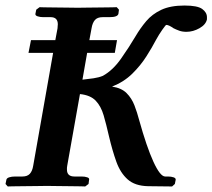

<svg xmlns="http://www.w3.org/2000/svg" viewBox="-20 -673 768 694"><path d="M602 1 515 0Q468 -1 441.5 -24.5Q415 -48 400.5 -88.5Q386 -129 374 -180Q364 -224 354.5 -256.5Q345 -289 326 -309Q307 -329 269 -333L223 -74Q222 -70 222 -66.5Q222 -63 222 -60Q222 -35 249 -35H275Q287 -35 295.5 -32Q304 -29 302 -23L300 -8L288 1Q288 1 272.5 0.5Q257 0 234 0Q211 0 188 -0.5Q165 -1 150 -1Q137 -1 113.5 -0.5Q90 0 66 0Q42 0 25 0.5Q8 1 8 1L0 -8L3 -23Q4 -29 13 -32Q22 -35 35 -35H61Q79 -35 88 -45Q97 -55 100 -74L172 -482H83L92 -528H180L188 -571Q188 -576 188.5 -579.5Q189 -583 189 -585Q189 -611 163 -611H136Q125 -611 116 -614Q107 -617 108 -623L111 -638L123 -647Q123 -647 138.5 -646.5Q154 -646 177 -646Q200 -646 223 -645.5Q246 -645 261 -645Q274 -645 297.5 -645.5Q321 -646 345 -646Q369 -646 385.5 -646.5Q402 -647 402 -647L410 -638L408 -623Q405 -611 376 -611H351Q332 -611 323 -600.5Q314 -590 311 -571L303 -528H403L395 -482H295L278 -385Q298 -387 318 -390Q338 -393 352 -399Q388 -419 417.5 -461Q447 -503 470 -542Q487 -571 508.5 -596.5Q530 -622 563 -637.5Q596 -653 647 -653Q694 -653 711 -640.5Q728 -628 728 -611V-603Q724 -584 701 -571Q678 -558 654 -558Q639 -558 628 -562Q617 -566 607 -571Q590 -583 581 -583Q579 -583 567 -566Q555 -549 544 -529Q530 -502 509 -469Q488 -436 458 -406.5Q428 -377 385 -360Q419 -355 437.5 -336.5Q456 -318 466 -292Q476 -266 483 -239Q510 -142 534.5 -88.5Q559 -35 577 -35H587Q599 -35 607.5 -32Q616 -29 615 -23L612 -8Z"/></svg>

Font: Libertinus Serif Semibold Italic
Style: Regular
Weight: 600
Italic angle: -11.5°
Designer: Philipp H. Poll, Khaled Hosny
Foundry: Caleb Maclennan
Version: Version 7.051;RELEASE